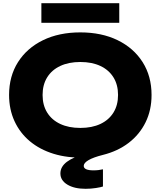

<svg xmlns="http://www.w3.org/2000/svg" viewBox="-20 -969 1005 1201"><path d="M624 197.6Q611 202.2 579.8 207.1Q548.6 212 515 212Q444.4 212 401.1 185.6Q357.8 159.2 357.8 116Q357.8 73.6 398.8 42.9Q439.8 12.2 520.2 -8.4L507.6 16.4Q402.2 19.8 315.7 -6.8Q229.2 -33.4 166.9 -85.4Q104.6 -137.4 70.7 -211.2Q36.8 -285 36.8 -375Q36.8 -492.2 92.6 -580.3Q148.4 -668.4 248.7 -717.4Q349 -766.4 482.4 -766.4Q615.8 -766.4 716.1 -717.4Q816.4 -668.4 872.2 -580.3Q928 -492.2 928 -375Q928 -280.2 890.6 -204Q853.2 -127.8 785 -75.5Q716.8 -23.2 623.6 0Q564 15 533.9 32.6Q503.8 50.2 503.8 68.6Q503.8 96.6 565.4 96.6Q582 96.6 596.5 94.8Q611 93 624 90ZM246.4 -375Q246.4 -311.2 275.1 -264.9Q303.8 -218.6 356.8 -193.7Q409.8 -168.8 482.4 -168.8Q555.4 -168.8 608.2 -193.7Q661 -218.6 689.7 -264.9Q718.4 -311.2 718.4 -375Q718.4 -438.8 689.7 -485.1Q661 -531.4 608.2 -556.3Q555.4 -581.2 482.4 -581.2Q409.8 -581.2 356.8 -556.3Q303.8 -531.4 275.1 -485.1Q246.4 -438.8 246.4 -375ZM238.8 -826.2V-948.8H726V-826.2Z"/></svg>

Font: Unbounded
Style: Regular
Weight: 400
Designer: Luke Prowse, Jean-Baptiste Morizot, Fátima Lázaro, Florian Runge
Foundry: NaN
Version: Version 1.701;gftools[0.9.28.dev5+ged2979d]